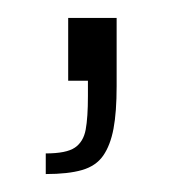

<svg xmlns="http://www.w3.org/2000/svg" viewBox="-20 -90 206 214"><path d="M31 104V81Q54 81 63.5 74.5Q73 68 75.5 54.5Q78 41 78 17V0H56V-70H110V6Q110 35 106.5 53.5Q103 72 95 83.5Q87 95 71.5 99.5Q56 104 31 104Z"/></svg>

Font: Saira Condensed ExtraLight
Style: Regular
Weight: 250
Width: 3
Designer: Hector Gatti with collaboration of the Omnibus-Type team
Foundry: Omnibus-Type
Version: Version 1.101